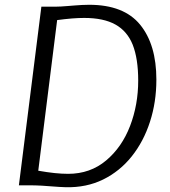

<svg xmlns="http://www.w3.org/2000/svg" viewBox="-20 -775 712 803"><path d="M255 8Q226.5 7 203 5Q179.5 3 154.5 1.5Q129.5 0 97 0H59L153 -747H210Q221.5 -747 235 -747.8Q248.5 -748.5 263 -749.8Q277.5 -751 292.8 -752.2Q308 -753.5 323.2 -754.2Q338.5 -755 353 -755Q498 -755 566 -671.8Q634 -588.5 634 -442Q634 -348 607.2 -265.5Q580.5 -183 530.8 -120.8Q481 -58.5 411.2 -24.2Q341.5 10 255 8ZM265 -48Q357.5 -48 424 -104Q490 -159.5 524 -248.2Q558 -337 558 -438Q558 -529.5 535 -588Q512 -645 462.5 -672.5Q413 -700 332 -700Q309 -700 281 -697.8Q253 -695.5 219 -691L140 -61Q177 -54.5 208 -51.2Q239 -48 265 -48Z"/></svg>

Font: Merriweather Sans Variable Regular
Style: Italic
Weight: 300
Italic angle: -8°
Designer: Eben Sorkin
Foundry: Eben Sorkin
Version: Version 2.001